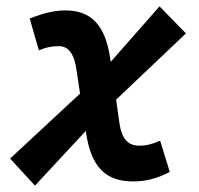

<svg xmlns="http://www.w3.org/2000/svg" viewBox="-20 -560 626 603"><path d="M89.8 22.9 249.5 -148.9 250.5 -141.1C266.6 -35.2 312.5 9.8 397.5 9.8C438 9.8 472.7 1 513.2 -20L482.9 -118.2C459 -107.4 439.5 -102.5 417.5 -102.5C382.3 -102.5 362.3 -123.5 355 -173.8L344.7 -247.1L564 -455.1L481 -540L327.6 -365.7L326.2 -376.5C310.5 -482.9 265.1 -527.3 185.1 -527.3C151.9 -527.3 118.7 -519.5 73.2 -502L102.1 -401.9C124 -411.6 143.1 -415 165 -415C193.8 -415 211.9 -393.6 219.7 -343.8L231.4 -266.1L11.7 -62Z"/></svg>

Font: Cascadia Mono PL SemiBold
Style: Italic
Weight: 600
Italic angle: -10°
Monospace: yes
Designer: Aaron Bell
Foundry: Saja Typeworks
Version: Version 2404.023